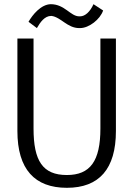

<svg xmlns="http://www.w3.org/2000/svg" viewBox="-20 -884 636 916"><path d="M358 -750H362C405 -750 458 -792 472 -834L426 -864C410 -828 386 -806 362 -806H358C316 -806 289 -864 222 -864C175 -863 135 -813 116 -780L156 -750C172 -778 193 -808 224 -808H226C271 -802 301 -750 358 -750ZM63 -700V-259C63 -76 146 12 299 12C453 12 533 -78 533 -259V-700H459V-271C459 -115 410 -49 299 -49C184 -49 140 -116 140 -271V-700Z"/></svg>

Font: Mint Spirit
Style: Regular
Weight: 400
Designer: HARENDAL Hirwen
Foundry: Arkandis Digital Foundry.
Version: Version 1.004;FFEdit